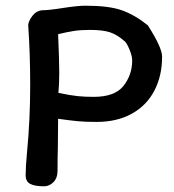

<svg xmlns="http://www.w3.org/2000/svg" viewBox="-20 -654 611 674"><path d="M184 -237 183 -132Q182 -105 182 -55Q182 -29 167.5 -14.5Q153 0 135 0Q102 0 86 -8.5Q70 -17 70 -39Q70 -68 75 -121Q86 -235 86 -355Q86 -467 79 -566Q80 -580 93.5 -598Q107 -616 128 -618Q151 -618 201 -626Q253 -634 280 -634Q362 -634 407.5 -618Q453 -602 499 -565Q549 -487 549 -455Q549 -388 522 -336Q495 -284 443 -255Q391 -226 319 -226Q280 -226 253.5 -228.5Q227 -231 184 -237ZM184 -534Q188 -442 188 -400Q188 -357 185 -328Q228 -319 253 -316.5Q278 -314 309 -314Q383 -314 413.5 -352.5Q444 -391 444 -442Q444 -457 435 -479Q426 -501 419 -508Q392 -532 366.5 -540.5Q341 -549 296 -549Q264 -549 240.5 -545.5Q217 -542 184 -534Z"/></svg>

Font: Itim
Style: Regular
Weight: 400
Designer: Suppakit Chalermlarp
Version: Version 1.002g